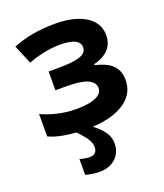

<svg xmlns="http://www.w3.org/2000/svg" viewBox="-145 -653 845 989"><g transform="rotate(-20 277.5 -158.0)"><path d="M38 -147V-24C87 -1 157 10 248 10C303 10 351 3 392 -11C459 -34 517 -79 517 -159C517 -239 466 -267 393 -286V-291C466 -310 502 -350 502 -411C502 -515 391 -556 277 -556C179 -556 116 -543 42 -515L86 -411C130 -429 200 -446 258 -446C297 -446 326 -441 343 -432C360 -423 369 -410 369 -393C369 -373 358 -359 334 -350C310 -341 270 -336 214 -336H159V-233H217C270 -233 309 -228 334 -217C359 -206 372 -190 372 -168C372 -148 360 -133 336 -122C312 -111 276 -105 227 -105C158 -105 88 -123 38 -147ZM210 151C192 151 173 148 154 142V229C181 236 206 240 230 240C300 240 352 197 352 128C352 92 337 69 319 48C308 36 290 19 264 0H177C200 21 217 41 230 59C243 77 249 94 249 111C249 137 235 151 210 151Z"/></g></svg>

Font: Passageway
Style: Regular
Weight: 700
Foundry: Ascender Corporation
Version: Version 1.11